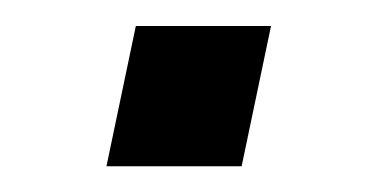

<svg xmlns="http://www.w3.org/2000/svg" viewBox="-20 -350 280 147"><path d="M84 -330.1H187.5L165 -222.7H61.5Z"/></svg>

Font: Dinish Expanded
Style: Italic
Weight: 400
Width: 7
Italic angle: -12°
Designer: Charles Nix
Foundry: Playbeing
Version: Version 2.005; ttfautohint (v1.8.3)